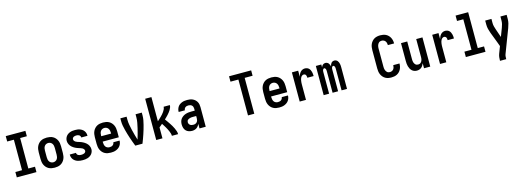

<svg xmlns="http://www.w3.org/2000/svg" viewBox="5 -1916 8990 3304"><g transform="rotate(-15 4500.0 -264.0)"><path d="M75 0V-96H194V-639H75V-735H425V-639H306V-96H425V0Z M750 8Q723 8 695.5 3Q668 -2 644 -15Q620 -28 601.5 -48.5Q583 -69 571.5 -93.5Q560 -118 555.5 -145.5Q551 -173 551 -200V-320Q551 -347 555.5 -374.5Q560 -402 571.5 -426.5Q583 -451 601.5 -471.5Q620 -492 644 -505Q668 -518 695.5 -523Q723 -528 750 -528Q777 -528 804.5 -523Q832 -518 856 -505Q880 -492 898.5 -471.5Q917 -451 928.5 -426.5Q940 -402 944.5 -374.5Q949 -347 949 -320V-200Q949 -173 944.5 -145.5Q940 -118 928.5 -93.5Q917 -69 898.5 -48.5Q880 -28 856 -15Q832 -2 804.5 3Q777 8 750 8ZM750 -88Q770 -88 788.5 -97Q807 -106 818.5 -123Q830 -140 834 -160Q838 -180 838 -200V-320Q838 -340 834 -360Q830 -380 818.5 -397Q807 -414 788.5 -423Q770 -432 750 -432Q730 -432 711.5 -423Q693 -414 681.5 -397Q670 -380 666 -360Q662 -340 662 -320V-200Q662 -180 666 -160Q670 -140 681.5 -123Q693 -106 711.5 -97Q730 -88 750 -88Z M1249 8Q1226 8 1203.5 5.5Q1181 3 1160 -4Q1139 -11 1119.5 -23.5Q1100 -36 1086 -53.5Q1072 -71 1064.5 -93Q1057 -115 1057 -137V-144H1168V-142Q1168 -128 1176 -116.5Q1184 -105 1196 -98.5Q1208 -92 1221.5 -90Q1235 -88 1249 -88Q1262 -88 1275.5 -90Q1289 -92 1301 -97.5Q1313 -103 1321.5 -114Q1330 -125 1330 -138Q1330 -154 1319.5 -167.5Q1309 -181 1295 -188.5Q1281 -196 1265.5 -201Q1250 -206 1234.5 -211Q1219 -216 1204 -221.5Q1189 -227 1174.5 -234.5Q1160 -242 1146.5 -251Q1133 -260 1121 -270.5Q1109 -281 1099 -294Q1089 -307 1082 -321.5Q1075 -336 1071 -351.5Q1067 -367 1067 -383Q1067 -405 1074 -426.5Q1081 -448 1094 -465.5Q1107 -483 1125.5 -495.5Q1144 -508 1164.5 -515.5Q1185 -523 1207 -525.5Q1229 -528 1251 -528Q1273 -528 1295 -525.5Q1317 -523 1337.5 -515.5Q1358 -508 1376.5 -495.5Q1395 -483 1408.5 -465Q1422 -447 1428.5 -426Q1435 -405 1435 -383V-376H1324V-378Q1324 -391 1317 -402.5Q1310 -414 1299.5 -420.5Q1289 -427 1276.5 -429.5Q1264 -432 1251 -432Q1239 -432 1226.5 -430Q1214 -428 1203 -422Q1192 -416 1185 -405.5Q1178 -395 1178 -382Q1178 -366 1188.5 -353Q1199 -340 1213 -332Q1227 -324 1242.5 -319Q1258 -314 1273.5 -309.5Q1289 -305 1304 -299Q1319 -293 1333.5 -285.5Q1348 -278 1361.5 -269Q1375 -260 1387 -249.5Q1399 -239 1409 -226.5Q1419 -214 1426 -199.5Q1433 -185 1437 -169Q1441 -153 1441 -137Q1441 -115 1433.5 -93Q1426 -71 1412 -53.5Q1398 -36 1378.5 -23.5Q1359 -11 1338 -4Q1317 3 1294.5 5.5Q1272 8 1249 8Z M1750 8Q1722 8 1695 3Q1668 -2 1644 -15Q1620 -28 1601.5 -48.5Q1583 -69 1571.5 -94Q1560 -119 1555.5 -146Q1551 -173 1551 -200V-320Q1551 -347 1555.5 -374.5Q1560 -402 1571.5 -426.5Q1583 -451 1601.5 -471.5Q1620 -492 1644 -505Q1668 -518 1695.5 -523Q1723 -528 1750 -528Q1777 -528 1804.5 -523Q1832 -518 1856 -505Q1880 -492 1898.5 -471.5Q1917 -451 1928.5 -426.5Q1940 -402 1944.5 -374.5Q1949 -347 1949 -320V-212H1662V-200Q1662 -180 1666 -160Q1670 -140 1681 -123Q1692 -106 1711 -97Q1730 -88 1750 -88Q1765 -88 1780 -91Q1795 -94 1807.5 -102.5Q1820 -111 1827.5 -125Q1835 -139 1836 -154H1947Q1947 -130 1940 -107Q1933 -84 1919 -64Q1905 -44 1885.5 -30Q1866 -16 1843.5 -7Q1821 2 1797.5 5Q1774 8 1750 8ZM1662 -308H1838V-320Q1838 -340 1834 -360Q1830 -380 1818.5 -397Q1807 -414 1788.5 -423Q1770 -432 1750 -432Q1730 -432 1711.5 -423Q1693 -414 1681.5 -397Q1670 -380 1666 -360Q1662 -340 1662 -320Z M2314 0H2186Q2171 -38 2157 -76Q2143 -114 2130 -152.5Q2117 -191 2105.5 -230Q2094 -269 2084 -308Q2074 -347 2066.5 -387Q2059 -427 2059 -468V-520H2170V-468Q2170 -420 2179 -372Q2188 -324 2199 -276.5Q2210 -229 2223 -182.5Q2236 -136 2250 -90Q2264 -136 2277 -182.5Q2290 -229 2301 -276.5Q2312 -324 2321 -372Q2330 -420 2330 -468V-520H2441V-468Q2441 -427 2433.5 -387Q2426 -347 2416 -308Q2406 -269 2394.5 -230Q2383 -191 2370 -152.5Q2357 -114 2343 -76Q2329 -38 2314 0Z M2559 0V-735H2670V-304Q2688 -320 2704.5 -335Q2721 -350 2737.5 -366.5Q2754 -383 2769 -400Q2784 -417 2797 -436Q2810 -455 2820 -476Q2830 -497 2830 -520H2941Q2941 -498 2933 -476.5Q2925 -455 2913 -436Q2901 -417 2887 -399.5Q2873 -382 2858 -365.5Q2843 -349 2827 -333.5Q2811 -318 2795 -303Q2812 -280 2828.5 -256.5Q2845 -233 2861 -209Q2877 -185 2891.5 -160.5Q2906 -136 2918 -110Q2930 -84 2939.5 -56.5Q2949 -29 2949 0H2838Q2838 -23 2831.5 -44.5Q2825 -66 2816 -87Q2807 -108 2797 -127.5Q2787 -147 2775.5 -166.5Q2764 -186 2752 -205Q2740 -224 2727 -243Q2713 -231 2699 -219Q2685 -207 2670 -195V0Z M3198 8Q3168 8 3138.5 -1.5Q3109 -11 3088.5 -33Q3068 -55 3059.5 -84.5Q3051 -114 3051 -144Q3051 -171 3057.5 -196.5Q3064 -222 3080 -243Q3096 -264 3118 -279Q3140 -294 3165 -302.5Q3190 -311 3216.5 -314Q3243 -317 3269 -317H3330V-351Q3330 -368 3325 -383.5Q3320 -399 3308.5 -410.5Q3297 -422 3281 -427Q3265 -432 3249 -432Q3234 -432 3220 -429Q3206 -426 3194 -417.5Q3182 -409 3175 -395.5Q3168 -382 3168 -368V-366H3057V-371Q3057 -394 3064 -416.5Q3071 -439 3084 -458.5Q3097 -478 3116.5 -491.5Q3136 -505 3157.5 -513.5Q3179 -522 3202.5 -525Q3226 -528 3249 -528Q3274 -528 3298.5 -524.5Q3323 -521 3345.5 -511Q3368 -501 3387 -484.5Q3406 -468 3418.5 -446.5Q3431 -425 3436 -400.5Q3441 -376 3441 -351V0H3330V-82Q3322 -62 3309 -44.5Q3296 -27 3278.5 -15Q3261 -3 3240 2.5Q3219 8 3198 8ZM3246 -88Q3263 -88 3280 -94Q3297 -100 3309 -113.5Q3321 -127 3325.5 -144.5Q3330 -162 3330 -180V-221H3269Q3257 -221 3245.5 -220Q3234 -219 3222.5 -216Q3211 -213 3200 -208.5Q3189 -204 3180 -196.5Q3171 -189 3166.5 -178Q3162 -167 3162 -155Q3162 -140 3169 -126Q3176 -112 3188.5 -103Q3201 -94 3216 -91Q3231 -88 3246 -88Z M4194 0V-639H4053V-735H4447V-639H4306V0Z M4750 8Q4722 8 4695 3Q4668 -2 4644 -15Q4620 -28 4601.5 -48.5Q4583 -69 4571.5 -94Q4560 -119 4555.5 -146Q4551 -173 4551 -200V-320Q4551 -347 4555.5 -374.5Q4560 -402 4571.5 -426.5Q4583 -451 4601.5 -471.5Q4620 -492 4644 -505Q4668 -518 4695.5 -523Q4723 -528 4750 -528Q4777 -528 4804.5 -523Q4832 -518 4856 -505Q4880 -492 4898.5 -471.5Q4917 -451 4928.5 -426.5Q4940 -402 4944.5 -374.5Q4949 -347 4949 -320V-212H4662V-200Q4662 -180 4666 -160Q4670 -140 4681 -123Q4692 -106 4711 -97Q4730 -88 4750 -88Q4765 -88 4780 -91Q4795 -94 4807.5 -102.5Q4820 -111 4827.5 -125Q4835 -139 4836 -154H4947Q4947 -130 4940 -107Q4933 -84 4919 -64Q4905 -44 4885.5 -30Q4866 -16 4843.5 -7Q4821 2 4797.5 5Q4774 8 4750 8ZM4662 -308H4838V-320Q4838 -340 4834 -360Q4830 -380 4818.5 -397Q4807 -414 4788.5 -423Q4770 -432 4750 -432Q4730 -432 4711.5 -423Q4693 -414 4681.5 -397Q4670 -380 4666 -360Q4662 -340 4662 -320Z M5115 0V-520H5227V-412Q5233 -434 5242.5 -454.5Q5252 -475 5267 -492Q5282 -509 5303 -518.5Q5324 -528 5346 -528Q5365 -528 5383.5 -522Q5402 -516 5416 -503Q5430 -490 5438.5 -473Q5447 -456 5452 -437.5Q5457 -419 5458.5 -400Q5460 -381 5460 -362H5348Q5348 -374 5346.5 -386Q5345 -398 5340 -408.5Q5335 -419 5324.5 -425.5Q5314 -432 5302 -432Q5286 -432 5272.5 -422.5Q5259 -413 5251 -399.5Q5243 -386 5238.5 -370.5Q5234 -355 5231.5 -339Q5229 -323 5228 -307.5Q5227 -292 5227 -276V0Z M5542 0V-520H5639V-468Q5643 -480 5649.5 -491Q5656 -502 5665.5 -510.5Q5675 -519 5687 -523.5Q5699 -528 5712 -528Q5727 -528 5742 -521.5Q5757 -515 5767 -503Q5777 -491 5783 -476.5Q5789 -462 5793 -447Q5796 -462 5802 -476.5Q5808 -491 5817.5 -503Q5827 -515 5841.5 -521.5Q5856 -528 5872 -528Q5887 -528 5902 -521.5Q5917 -515 5927 -503Q5937 -491 5943 -476.5Q5949 -462 5952.5 -446.5Q5956 -431 5957 -415.5Q5958 -400 5958 -384V0H5861V-384Q5861 -393 5860 -402.5Q5859 -412 5856 -421Q5853 -430 5846 -437Q5839 -444 5830 -444Q5821 -444 5814 -437Q5807 -430 5804 -421Q5801 -412 5800 -402.5Q5799 -393 5799 -384V0H5701V-384Q5701 -393 5700 -402.5Q5699 -412 5696 -421Q5693 -430 5686 -437Q5679 -444 5670 -444Q5661 -444 5654 -437Q5647 -430 5644 -421Q5641 -412 5640 -402.5Q5639 -393 5639 -384V0Z M6747 8Q6720 8 6692.5 2.5Q6665 -3 6641.5 -16.5Q6618 -30 6599.5 -51.5Q6581 -73 6570 -98Q6559 -123 6555 -150.5Q6551 -178 6551 -205V-530Q6551 -557 6555 -584.5Q6559 -612 6570 -637Q6581 -662 6599.5 -683.5Q6618 -705 6641.5 -718.5Q6665 -732 6692.5 -737.5Q6720 -743 6747 -743Q6773 -743 6798.5 -738.5Q6824 -734 6847 -722.5Q6870 -711 6888.5 -692.5Q6907 -674 6919 -651.5Q6931 -629 6937 -603.5Q6943 -578 6943 -552V-546H6832V-549Q6832 -567 6827 -585Q6822 -603 6811 -617.5Q6800 -632 6782.5 -639.5Q6765 -647 6747 -647Q6733 -647 6720 -643Q6707 -639 6697 -630Q6687 -621 6680 -609Q6673 -597 6669 -584Q6665 -571 6663.5 -557.5Q6662 -544 6662 -530V-205Q6662 -191 6663.5 -177.5Q6665 -164 6669 -151Q6673 -138 6680 -126Q6687 -114 6697 -105Q6707 -96 6720 -92Q6733 -88 6747 -88Q6765 -88 6782.5 -95.5Q6800 -103 6811 -117.5Q6822 -132 6827 -150Q6832 -168 6832 -186V-189H6943V-183Q6943 -157 6937 -131.5Q6931 -106 6919 -83.5Q6907 -61 6888.5 -42.5Q6870 -24 6847 -12.5Q6824 -1 6798.5 3.5Q6773 8 6747 8Z M7202 8Q7178 8 7155.5 0Q7133 -8 7115.5 -24.5Q7098 -41 7087 -62Q7076 -83 7069.5 -106Q7063 -129 7061 -152.5Q7059 -176 7059 -200V-520H7170V-200Q7170 -187 7171.5 -174Q7173 -161 7176.5 -148.5Q7180 -136 7186.5 -125Q7193 -114 7202.5 -105Q7212 -96 7224.5 -92Q7237 -88 7250 -88Q7263 -88 7275.5 -92Q7288 -96 7297.5 -105Q7307 -114 7313.5 -125Q7320 -136 7323.5 -148.5Q7327 -161 7328.5 -174Q7330 -187 7330 -200V-520H7441V0H7330V-90Q7322 -70 7310.5 -51Q7299 -32 7282.5 -18.5Q7266 -5 7245 1.5Q7224 8 7202 8Z M7615 0V-520H7727V-412Q7733 -434 7742.5 -454.5Q7752 -475 7767 -492Q7782 -509 7803 -518.5Q7824 -528 7846 -528Q7865 -528 7883.5 -522Q7902 -516 7916 -503Q7930 -490 7938.5 -473Q7947 -456 7952 -437.5Q7957 -419 7958.5 -400Q7960 -381 7960 -362H7848Q7848 -374 7846.5 -386Q7845 -398 7840 -408.5Q7835 -419 7824.5 -425.5Q7814 -432 7802 -432Q7786 -432 7772.5 -422.5Q7759 -413 7751 -399.5Q7743 -386 7738.5 -370.5Q7734 -355 7731.5 -339Q7729 -323 7728 -307.5Q7727 -292 7727 -276V0Z M8075 0V-96H8201V-639H8089V-735H8313V-96H8425V0Z M8626 215V208Q8626 179 8629.5 150.5Q8633 122 8643 95L8691 -31L8665 -102L8592 -293Q8578 -330 8568.5 -368.5Q8559 -407 8559 -447V-520H8670V-447Q8670 -415 8678 -385Q8686 -355 8696 -326L8747 -178L8804 -327Q8815 -356 8822.5 -386Q8830 -416 8830 -447V-520H8941V-447Q8941 -407 8931.5 -368.5Q8922 -330 8908 -293L8747 129Q8740 148 8738.5 168Q8737 188 8737 208V215Z"/></g></svg>

Font: Iosevka Term Curly
Style: Bold
Weight: 700
Designer: Belleve Invis
Foundry: Belleve Invis
Version: Version 32.3.0